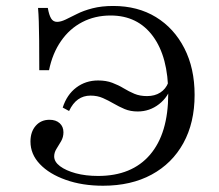

<svg xmlns="http://www.w3.org/2000/svg" viewBox="-20 -602 723 634"><path d="M320.2 11.3Q251.6 11.3 197.2 -8.1Q142.7 -27.4 111.7 -60.1Q80.6 -92.7 80.6 -134.7Q80.6 -166.9 98 -186.7Q115.3 -206.5 143.5 -206.5Q164.5 -206.5 177 -195.2Q189.5 -183.9 189.5 -165.3Q189.5 -149.2 181.9 -135.9Q174.2 -122.6 166.5 -110.5Q158.9 -98.4 158.9 -85.5Q158.9 -67.7 178.2 -53.2Q197.6 -38.7 230.2 -29.8Q262.9 -21 304 -21Q415.3 -21 475.4 -91.1Q535.5 -161.3 535.5 -291.9Q535.5 -413.7 485.1 -482.3Q434.7 -550.8 345.2 -550.8Q293.5 -550.8 251.6 -529Q209.7 -507.3 181.5 -466.5Q153.2 -425.8 141.9 -370.2H109.7Q109.7 -429.8 109.3 -467.7Q108.9 -505.6 108.1 -531Q107.3 -556.5 105.6 -575.8H137.9Q141.9 -552.4 148.8 -541.1Q155.6 -529.8 168.5 -529.8Q180.6 -529.8 196.8 -537.5Q212.9 -545.2 234.3 -556Q255.6 -566.9 285.5 -574.6Q315.3 -582.3 354 -582.3Q434.7 -582.3 494.8 -545.6Q554.8 -508.9 588.7 -442.7Q622.6 -376.6 622.6 -288.7Q622.6 -196.8 585.5 -129.4Q548.4 -62.1 480.6 -25.4Q412.9 11.3 320.2 11.3ZM304 -336.3Q330.6 -336.3 350.8 -328.6Q371 -321 388.3 -310.5Q405.6 -300 423.8 -292.3Q441.9 -284.7 465.3 -284.7Q491.1 -284.7 509.3 -296.4Q527.4 -308.1 535.5 -329L546.8 -321Q536.3 -282.3 505.2 -258.1Q474.2 -233.9 434.7 -233.9Q410.5 -233.9 391.5 -241.9Q372.6 -250 355.2 -260.1Q337.9 -270.2 319.8 -278.2Q301.6 -286.3 279 -286.3Q255.6 -286.3 237.9 -273.8Q220.2 -261.3 208.1 -235.5L187.1 -246.8Q200.8 -289.5 231.9 -312.9Q262.9 -336.3 304 -336.3Z"/></svg>

Font: Playfair 12pt
Style: Regular
Weight: 400
Designer: Claus Eggers Sørensen
Foundry: Claus Eggers Sørensen
Version: Version 2.000;gftools[0.9.28]